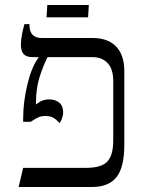

<svg xmlns="http://www.w3.org/2000/svg" viewBox="-20 -743 583 763"><path d="M474 -461V-168Q474 -77 442.5 -38.5Q411 0 347 0H54L72 -76H323Q383 -76 406.5 -101Q430 -126 430 -185V-421Q430 -469 407.5 -492.5Q385 -516 348 -516H169Q150 -478 136.5 -434Q123 -390 123 -334V-328Q126 -330 134.5 -336Q143 -342 153 -345Q163 -348 175 -348Q200 -348 215.5 -335Q231 -322 231 -296Q231 -276 217 -254Q204 -268 192 -275Q180 -282 160 -282Q145 -282 134 -277.5Q123 -273 102 -259H72V-272Q72 -338 89 -408Q106 -478 133 -514V-516H109Q85 -516 74 -528Q63 -540 63 -566Q63 -583 67.5 -606.5Q72 -630 77 -647H97V-644Q97 -592 146 -592H348Q409 -592 441.5 -558Q474 -524 474 -461ZM168 -723H333L330 -674H165Z"/></svg>

Font: Noto Serif Hebrew Light
Style: Regular
Weight: 300
Designer: Monotype Design Team
Foundry: Monotype Imaging Inc.
Version: Version 1.000